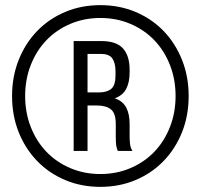

<svg xmlns="http://www.w3.org/2000/svg" viewBox="-20 -724 782 748"><path d="M371 -704C321.7 -704 276 -695.2 234 -677.5C192 -659.8 155.7 -635.2 125 -603.5C94.3 -571.8 70.3 -534.3 53 -491C35.7 -447.7 27 -400.7 27 -350C27 -298.7 35.7 -251.5 53 -208.5C70.3 -165.5 94.3 -128.2 125 -96.5C155.7 -64.8 192 -40.2 234 -22.5C276 -4.8 321.7 4 371 4C420.3 4 466 -4.8 508 -22.5C550 -40.2 586.3 -64.8 617 -96.5C647.7 -128.2 671.7 -165.5 689 -208.5C706.3 -251.5 715 -298.7 715 -350C715 -400.7 706.3 -447.7 689 -491C671.7 -534.3 647.7 -571.8 617 -603.5C586.3 -635.2 550 -659.8 508 -677.5C466 -695.2 420.3 -704 371 -704ZM371 -654C413 -654 452 -646.3 488 -631C524 -615.7 555 -594.5 581 -567.5C607 -540.5 627.3 -508.3 642 -471C656.7 -433.7 664 -393.3 664 -350C664 -306.7 656.7 -266.3 642 -229C627.3 -191.7 607 -159.5 581 -132.5C555 -105.5 524 -84.3 488 -69C452 -53.7 413 -46 371 -46C329 -46 290 -53.7 254 -69C218 -84.3 187 -105.5 161 -132.5C135 -159.5 114.7 -191.7 100 -229C85.3 -266.3 78 -306.7 78 -350C78 -393.3 85.3 -433.7 100 -471C114.7 -508.3 135 -540.5 161 -567.5C187 -594.5 218 -615.7 254 -631C290 -646.3 329 -654 371 -654ZM376 -564H267V-136H321V-313H358C381.3 -313 399.3 -308 412 -298C424.7 -288 431 -269 431 -241V-195C431 -178.3 431.5 -166.2 432.5 -158.5C433.5 -150.8 435.7 -143.3 439 -136H496C490.7 -144.7 487.5 -153.8 486.5 -163.5C485.5 -173.2 485 -183.7 485 -195V-241C485 -266.3 480.7 -287.5 472 -304.5C463.3 -321.5 448.3 -333.7 427 -341C447.7 -348.3 462.5 -360.5 471.5 -377.5C480.5 -394.5 485 -416 485 -442V-452C485 -488.7 476.3 -516.5 459 -535.5C441.7 -554.5 414 -564 376 -564ZM366 -364H321V-514H373C394.3 -514 409.2 -508.2 417.5 -496.5C425.8 -484.8 430 -468 430 -446V-430C430 -404.7 424.5 -387.3 413.5 -378C402.5 -368.7 386.7 -364 366 -364Z"/></svg>

Font: SVN-Bebas Neue
Style: Regular
Weight: 400
Designer: Ryoichi Tsunekawa
Foundry: Ryoichi Tsunekawa
Version: Version 001.003